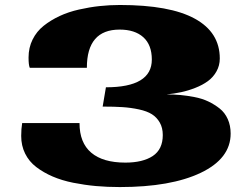

<svg xmlns="http://www.w3.org/2000/svg" viewBox="-20 -739 1008 778"><path d="M65.9 -188Q65.9 -216.8 69.8 -240.2H302.2Q302.2 -160.6 349.6 -120.4Q397 -80.1 487.8 -80.1Q558.6 -80.1 599.1 -106.9Q639.6 -133.8 639.6 -191.9Q639.6 -221.2 627.4 -242.4Q615.2 -263.7 595.5 -276.1Q575.7 -288.6 543 -295.7Q510.3 -302.7 476.8 -304.9Q443.4 -307.1 396 -307.1L409.2 -385.3Q595.2 -385.3 595.2 -497.6Q595.2 -557.1 560.8 -588.1Q526.4 -619.1 464.8 -619.1Q332 -619.1 332 -464.4H100.6Q95.7 -475.1 95.7 -505.9Q95.7 -545.9 112.1 -578.9Q128.4 -611.8 157 -634.5Q185.5 -657.2 221.7 -674.1Q257.8 -690.9 300.3 -700.4Q342.8 -710 383.5 -714.4Q424.3 -718.8 465.8 -718.8Q668.5 -718.8 769.5 -663.3Q870.6 -607.9 870.6 -502Q870.6 -473.6 857.2 -449.7Q843.8 -425.8 822.3 -410.2Q800.8 -394.5 771.7 -383.1Q742.7 -371.6 714.1 -365.5Q685.5 -359.4 655.3 -356.4Q684.1 -356.4 710.7 -354Q737.3 -351.6 768.1 -345.7Q798.8 -339.8 824 -327.9Q849.1 -315.9 870.1 -299.3Q891.1 -282.7 902.8 -256.6Q914.6 -230.5 914.6 -197.8Q914.6 -96.7 793.5 -38.8Q672.4 19 465.8 19Q415 19 368.9 14.9Q322.8 10.7 276.6 1.5Q230.5 -7.8 193.1 -23.9Q155.8 -40 126.7 -62.3Q97.7 -84.5 81.8 -116.7Q65.9 -148.9 65.9 -188Z"/></svg>

Font: Goblin
Style: Regular
Weight: 400
Designer: Riccardo De Franceschi
Foundry: Sorkin Type Co.
Version: Version 1.001